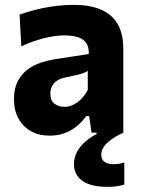

<svg xmlns="http://www.w3.org/2000/svg" viewBox="-20 -532 567 770"><path d="M179 12Q136 12 104 -6Q72 -24 54 -56.8Q36 -89.5 36 -134.5Q36 -177 51 -205.8Q66 -234.5 89.8 -252.5Q113.5 -270.5 141.8 -280Q170 -289.5 197 -294L336 -315.5Q337 -344.5 325 -360.8Q313 -377 290.2 -383.5Q267.5 -390 236 -390Q219 -390 199 -387.2Q179 -384.5 157.2 -379Q135.5 -373.5 112.2 -365.5Q89 -357.5 65.5 -346L58.5 -473.5Q77 -480 101 -487Q125 -494 153 -499.8Q181 -505.5 212.2 -509Q243.5 -512.5 276.5 -512.5Q339 -512.5 383.2 -494.2Q427.5 -476 451 -437Q474.5 -398 474.5 -335Q474.5 -310.5 474.5 -275Q474.5 -239.5 474.5 -211.5V-164Q474.5 -126 474.5 -85.8Q474.5 -45.5 474.5 0H347L337.5 -66.5H326Q312.5 -47.5 292 -29.2Q271.5 -11 243.2 0.5Q215 12 179 12ZM238.5 -103.5Q256 -103.5 273.5 -111.8Q291 -120 306 -135.2Q321 -150.5 332 -171.5V-248Q326 -243.5 316.8 -239.8Q307.5 -236 289.8 -231.8Q272 -227.5 240.5 -221Q222.5 -217.5 209.5 -209Q196.5 -200.5 189.2 -187.2Q182 -174 182 -156Q182 -127.5 199.2 -115.5Q216.5 -103.5 238.5 -103.5ZM411.5 217.5Q364 217.5 334.2 205.8Q304.5 194 290.5 173.5Q276.5 153 276.5 127.5Q276.5 100.5 288.2 78Q300 55.5 320.8 37.2Q341.5 19 367.5 5V-25L440.5 -33.5L475 0Q436 17 411 40Q386 63 386 89Q386 107.5 399.2 117Q412.5 126.5 436 126.5Q451 126.5 461.8 124Q472.5 121.5 478.5 119.5V208Q467.5 212 449.5 214.8Q431.5 217.5 411.5 217.5Z"/></svg>

Font: Commissioner Thin
Style: Bold
Weight: 700
Version: Version 1.001;gftools[0.9.23]